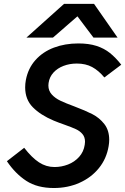

<svg xmlns="http://www.w3.org/2000/svg" viewBox="-20 -958 644 988"><path d="M260.5 -98.5Q296.5 -98.5 330 -111.5Q363.5 -124.5 387 -150.5Q410.5 -176.5 416 -213Q417.5 -221.5 417.5 -228.5Q417.5 -252.5 404.5 -268Q391.5 -283.5 371.2 -293Q351 -302.5 313 -316Q299 -321 283.8 -326.5Q268.5 -332 256 -337.5Q188.5 -366 149 -406Q109.5 -446 109.5 -508.5Q109.5 -527 113 -546Q124.5 -606.5 162.5 -649Q200.5 -691.5 257.5 -713Q314.5 -734.5 383.5 -734.5Q437 -734.5 476.5 -721.8Q516 -709 545.8 -685.2Q575.5 -661.5 604 -625L517 -559.5Q487.5 -595 454.2 -613Q421 -631 375.5 -631Q338.5 -631 307 -619Q275.5 -607 255 -584.5Q234.5 -562 230 -531Q229 -522 229 -518Q229 -491 246.5 -471.8Q264 -452.5 290.8 -439.8Q317.5 -427 362.5 -410.5Q420.5 -388.5 456 -370.2Q491.5 -352 516.8 -319.8Q542 -287.5 542 -238.5Q542 -223.5 539 -206Q528.5 -142 489.2 -93.2Q450 -44.5 389.5 -17.5Q329 9.5 257 9.5Q172 9.5 115.5 -27.2Q59 -64 15.5 -128.5L104.5 -197.5Q144 -146.5 180.8 -122.5Q217.5 -98.5 260.5 -98.5ZM309.5 -938H464L585 -764.5H461L378.5 -874L252.5 -764.5H116Z"/></svg>

Font: JuliaMono SemiBold
Style: Italic
Weight: 600
Italic angle: -9°
Monospace: yes
Designer: cormullion
Foundry: corm
Version: Version 0.056; ttfautohint (v1.8.4)